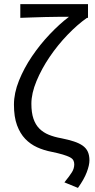

<svg xmlns="http://www.w3.org/2000/svg" viewBox="-20 -732 464 936"><path d="M360 184 294 157Q320 125 331 107Q342 89 342 69Q342 58 337.5 49.5Q333 41 320.5 34.5Q308 28 286.5 21.5Q265 15 231 8Q194 1 161 -14Q128 -29 103 -55Q78 -81 63 -121.5Q48 -162 48 -222Q48 -278 72.5 -339Q97 -400 136 -457.5Q175 -515 222.5 -565Q270 -615 316 -650Q295 -650 264.5 -650Q234 -650 201 -649Q168 -648 135.5 -647Q103 -646 79 -645V-712H409V-645H404Q357 -612 309 -562Q261 -512 222 -454.5Q183 -397 158 -337Q133 -277 133 -226Q133 -183 143 -153.5Q153 -124 172 -105Q191 -86 218 -75Q245 -64 279 -58Q314 -51 340 -42.5Q366 -34 383 -22Q400 -10 408 7.5Q416 25 416 50Q416 73 403 107.5Q390 142 360 184Z"/></svg>

Font: Giro Regular
Style: Regular
Weight: 400
Designer: Paul D. Hunt
Foundry: Adobe Systems Incorporated
Version: Version 1.000;PS 1.0;hotconv 1.0.88;makeotf.lib2.5.647800